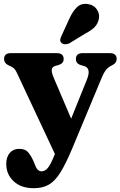

<svg xmlns="http://www.w3.org/2000/svg" viewBox="-20 -758 635 1012"><path d="M268.5 56 269.5 54 69.5 -373Q60 -393.5 49.5 -400.8Q39 -408 22.5 -415Q1.5 -426 1.5 -447Q1.5 -478 38 -478H279Q315.5 -478 315.5 -447Q315.5 -423.5 289 -415.5L273 -411Q255 -406 252.8 -391.5Q250.5 -377 264 -346L355 -132.5L438.5 -339.5Q462 -398.5 423.5 -410L405.5 -415Q380 -423 380 -447Q380 -478 416 -478H558.5Q595 -478 595 -447Q595 -437.5 590 -429.5Q585 -421.5 573 -415Q554 -406.5 541.5 -392.8Q529 -379 516.5 -349L359 28.5Q326 107 297.8 152Q269.5 197 236.8 215.5Q204 234 158.5 234Q91 234 52 197.5Q13 161 13 106Q13 69.5 31.5 48Q50 26.5 81.5 26.5Q113 26.5 128.5 44.8Q144 63 156.5 91.5L165 112.5Q176.5 145 199 145Q216 145 231 128.5Q246 112 268.5 56ZM345.5 -659.5Q363 -698 385.5 -720Q408 -742 443.5 -736.5Q474.5 -732 490 -709.2Q505.5 -686.5 501.5 -661Q497 -634.5 479.8 -616.2Q462.5 -598 428.5 -580.5L344.5 -529Q333.5 -524.5 322.2 -524.8Q311 -525 304 -532Q296 -540 297.5 -549.8Q299 -559.5 304.5 -570Z"/></svg>

Font: Fraunces 9pt Soft
Style: Bold
Weight: 700
Version: Version 1.000;[b76b70a41]